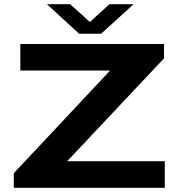

<svg xmlns="http://www.w3.org/2000/svg" viewBox="-20 -897 874 917"><path d="M204.1 -877H314.9L409.2 -792L502.9 -877H618.2L462.9 -735.8H357.9ZM45.9 0V-69.8L505.9 -560.1H77.1V-687H763.2V-618.2L300.8 -127H767.1V0Z"/></svg>

Font: Archivo Expanded SemiBold
Style: Regular
Weight: 600
Width: 7
Designer: Hector Gatti
Foundry: Omnibus-Type
Version: Version 2.001